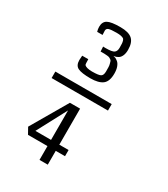

<svg xmlns="http://www.w3.org/2000/svg" viewBox="-180 -808 783 893"><g transform="rotate(30 212.0 -361.5)"><path d="M180.2 0V-74.2H75.7L57.1 -107.4L169.9 -300.8H224.6V-107.4H274.4V-74.2H224.6V0ZM109.9 -519H142.6Q142.6 -493.7 145 -488.8Q154.8 -478.5 185.5 -478Q220.7 -478 231.7 -484.1Q242.7 -490.2 242.7 -511.2Q242.7 -524.4 242.4 -533.7Q242.2 -543 240 -550.5Q237.8 -558.1 236.6 -562.5Q235.4 -566.9 230.2 -570.3Q225.1 -573.7 221.9 -575.2Q218.8 -576.7 209.5 -577.6Q200.2 -578.6 194.3 -578.6Q188.5 -578.6 174.3 -578.6L172.9 -604.5Q173.8 -604.5 179 -604.2Q184.1 -604 186 -604Q221.7 -604 231.9 -611.8Q242.2 -619.6 242.2 -637.7Q242.2 -653.3 241.7 -660.4Q241.2 -667.5 239 -675Q236.8 -682.6 231.4 -685.3Q226.1 -688 217.8 -689.7Q209.5 -691.4 195.3 -691.4Q164.6 -691.4 153.6 -687.5Q142.6 -683.6 142.6 -672.4L143.6 -649.9H114.7Q110.8 -662.6 110.8 -675.3Q110.8 -702.1 129.6 -712.6Q148.4 -723.1 197.8 -723.1Q242.2 -723.1 261.7 -705.8Q281.2 -688.5 281.2 -648.9Q281.2 -630.9 275.9 -618.2Q270.5 -605.5 262.2 -600.1Q253.9 -594.7 247.8 -593Q241.7 -591.3 236.3 -590.8Q242.2 -589.8 248 -587.4Q253.9 -585 262.2 -578.1Q270.5 -571.3 275.9 -556.6Q281.2 -542 281.2 -521.5Q281.2 -479.5 260 -463.1Q238.8 -446.8 194.8 -446.8Q147.9 -446.8 128.2 -456.3Q108.4 -465.8 108.4 -495.1Q108.4 -501 109.9 -519ZM38.6 -392.6H341.3V-357.9H38.6ZM180.2 -107.4V-265.6Q153.3 -213.9 96.2 -107.4Z"/></g></svg>

Font: Coda
Style: Regular
Weight: 400
Designer: vernon adams
Foundry: vernon adams
Version: Version 2.000; ttfautohint (v0.8) -r 50 -G 200 -x